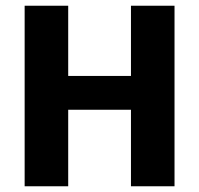

<svg xmlns="http://www.w3.org/2000/svg" viewBox="-20 -650 695 670"><path d="M66 0V-630H218V-385H437V-630H589V0H437V-267H218V0Z"/></svg>

Font: Mukta Mahee ExtraBold
Style: Regular
Weight: 800
Designer: Shuchita Grover, Noopur Datye, Girish Dalvi, Yashodeep Gholap
Foundry: Ek Type
Version: Version 2.538;PS 1.000;hotconv 16.6.51;makeotf.lib2.5.65220;